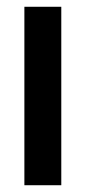

<svg xmlns="http://www.w3.org/2000/svg" viewBox="-20 -547 253 567"><path d="M52 0V-527H161V0Z"/></svg>

Font: Archivo SemiBold Condensed
Style: Regular
Weight: 600
Width: 3
Version: Version 2.001